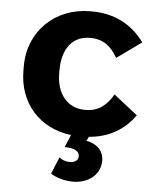

<svg xmlns="http://www.w3.org/2000/svg" viewBox="-53 -575 666 825"><g transform="rotate(5 280.5 -162.0)"><path d="M293 206C351 206 410 172 410 105C410 64 382 34 335 26L344 8C430 1 496 -38 541 -102L438 -183C411 -135 374 -106 321 -106H316C243 -106 193 -162 193 -255V-265C193 -361 238 -416 312 -416H314C365 -416 402 -392 431 -340L537 -416C487 -487 409 -530 311 -530H303C152 -530 39 -421 39 -271V-251C39 -112 130 -9 267 7L244 61C292 61 308 76 308 96C308 111 294 123 272 123C251 123 235 115 226 107L196 180C222 196 257 206 293 206Z"/></g></svg>

Font: Fixel Display Bold
Style: Bold
Weight: 700
Designer: AlfaBravo + MacPaw
Foundry: Kyrylo Tkachov, Marchela Mozhyna, Serhii Makarenko, Maria Weinstein, Zakhar Kryvoshyya
Version: Version 1.211